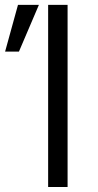

<svg xmlns="http://www.w3.org/2000/svg" viewBox="-40 -751 392 771"><path d="M153.3 0Q153.3 -182.6 153.3 -731.4Q172.9 -731.4 231.4 -731.4Q231.4 -548.8 231.4 0Q211.9 0 153.3 0ZM-19.5 -543.9Q-6.8 -590.8 32.2 -731.4Q52.7 -731.4 116.2 -731.4Q96.7 -684.6 36.1 -543.9Q22.5 -543.9 -19.5 -543.9Z"/></svg>

Font: Gothic A1
Style: Regular
Weight: 400
Designer: HanYang I&C Co.,Ltd.
Version: Version 2.50